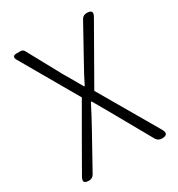

<svg xmlns="http://www.w3.org/2000/svg" viewBox="-173 -843 888 956"><g transform="rotate(-30 270.5 -364.5)"><path d="M127 -188 40 -36C26 -12 32 0 60 0C74 0 84 -6 91 -18L202 -218C222 -254 241 -290 264 -335H268C294 -290 315 -254 335 -218L447 -19C454 -6 466 0 480 0C508 0 516 -12 502 -37L306 -374L488 -693C502 -717 495 -729 467 -729C453 -729 443 -723 436 -711L331 -521C312 -488 298 -461 277 -419H273C249 -461 234 -488 214 -521L107 -717C103 -725 95 -729 86 -729H66H63C45 -729 39 -719 48 -703L236 -377Z"/></g></svg>

Font: GenSenRounded2 TW L
Style: Regular
Weight: 300
Version: Version 2.100;PS 2.1;hotconv 16.6.51;makeotf.lib2.5.65220 DE